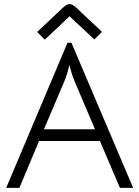

<svg xmlns="http://www.w3.org/2000/svg" viewBox="-20 -910 675 930"><path d="M326 -703 625 0H561L464 -227H169L74 0H10L307 -703ZM193 -284H440L341 -517Q333 -536 326.5 -557.5Q320 -579 316 -595Q312 -578 306 -556.5Q300 -535 292 -517ZM437 -719 317 -831 197 -718 160 -755 269 -858Q283 -872 294.5 -881Q306 -890 317 -890Q328 -890 339.5 -881Q351 -872 365 -858L474 -756Z"/></svg>

Font: Snippet
Style: Regular
Weight: 400
Designer: Gesine Todt
Foundry: Gesine Todt
Version: Version 1.000